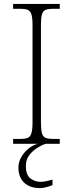

<svg xmlns="http://www.w3.org/2000/svg" viewBox="-20 -734 374 980"><path d="M47 0V-25H84Q109 -25 122 -30.5Q135 -36 140.5 -54.5Q146 -73 146 -109V-605Q146 -642 140.5 -660Q135 -678 122 -683.5Q109 -689 84 -689H47V-714H285V-689H251Q226 -689 212.5 -683.5Q199 -678 194 -660Q189 -642 189 -605V-109Q189 -73 194 -54.5Q199 -36 212.5 -30.5Q226 -25 251 -25H285V0ZM184 226Q132 226 103 198Q74 170 74 121Q74 93 88.5 68Q103 43 125.5 24.5Q148 6 173 0H212Q194 6 170.5 20.5Q147 35 129.5 58Q112 81 112 113Q112 159 135 176.5Q158 194 187 194Q202 194 215 191Q228 188 248 183V211Q238 215 227 218.5Q216 222 205 224Q194 226 184 226Z"/></svg>

Font: Noto Serif Gujarati ExtraLight
Style: Regular
Weight: 250
Version: Version 2.102